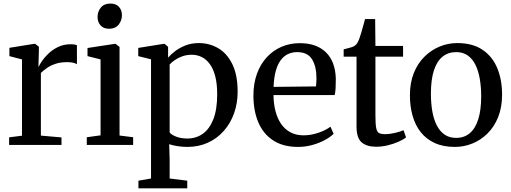

<svg xmlns="http://www.w3.org/2000/svg" viewBox="-20 -794 2802 1052"><path d="M30 0V-41.5L100.5 -50.5V-468.5L31.5 -486.5V-532L165 -553.5H173L193 -538V-515L190.5 -427.5L192.5 -429.5Q197 -440 210.2 -459.8Q223.5 -479.5 245.8 -500.8Q268 -522 298.5 -536.8Q329 -551.5 367 -551.5Q380.5 -551.5 388.5 -550Q396.5 -548.5 401.5 -546.5V-442Q396 -446.5 382.2 -450Q368.5 -453.5 347.5 -453.5Q311 -453.5 283.8 -444.2Q256.5 -435 237.2 -421.5Q218 -408 204 -394.5V-51L317 -41V0Z M455.5 0V-42L531 -52.5V-468.5L459.5 -486.5V-531L607 -553.5H613.5L635 -537V-51.5L709.5 -42V0ZM577 -636.5Q547 -636.5 530.8 -655Q514.5 -673.5 514.5 -701Q514.5 -730.5 532.5 -752.5Q550.5 -774.5 584.5 -774.5H585.5Q615.5 -774.5 631.8 -756.5Q648 -738.5 648 -711Q648 -681.5 630 -659Q612 -636.5 578 -636.5Z M738.5 238V196L807.5 184V-469L737.5 -486.5V-531.5L875 -553.5H882L901 -537.5V-478Q915 -495 939.2 -513.5Q963.5 -532 996.2 -545Q1029 -558 1069.5 -558Q1127.5 -558 1175.8 -529.8Q1224 -501.5 1253 -442.5Q1282 -383.5 1282 -291.5Q1282 -228 1262.5 -173.2Q1243 -118.5 1206.5 -77Q1170 -35.5 1119.2 -12.2Q1068.5 11 1005.5 11Q979 11 951.2 6.5Q923.5 2 907 -4L909.5 79.5V184L1006 196V238ZM1006.5 -35Q1054 -35 1090.8 -60.8Q1127.5 -86.5 1148.8 -140.2Q1170 -194 1170 -278Q1170 -335.5 1159.2 -376.5Q1148.5 -417.5 1129.2 -443.5Q1110 -469.5 1084.8 -481.8Q1059.5 -494 1030.5 -494Q1002 -494 978.2 -485.2Q954.5 -476.5 937 -464.2Q919.5 -452 909.5 -440.5V-68.5Q917.5 -56.5 944 -45.8Q970.5 -35 1006.5 -35Z M1613 11Q1531.5 11 1477 -24.5Q1422.5 -60 1395.5 -123.5Q1368.5 -187 1368.5 -270.5Q1368.5 -336.5 1387.8 -389.5Q1407 -442.5 1441.5 -480Q1476 -517.5 1522.2 -537.5Q1568.5 -557.5 1622.5 -557.5Q1714.5 -557.5 1766 -507.2Q1817.5 -457 1820 -362Q1820 -332 1818.8 -310.2Q1817.5 -288.5 1813.5 -273H1478.5Q1479 -225 1489.5 -184.8Q1500 -144.5 1520.5 -114.8Q1541 -85 1571.8 -68.8Q1602.5 -52.5 1643.5 -52.5Q1684.5 -52.5 1726 -67Q1767.5 -81.5 1790.5 -100L1808 -61Q1790 -43 1759.5 -26.5Q1729 -10 1691 0.5Q1653 11 1613 11ZM1479 -318 1711.5 -320.5Q1712.5 -330.5 1713.2 -342.8Q1714 -355 1714 -365Q1714 -429.5 1689.8 -469Q1665.5 -508.5 1608 -508.5Q1580.5 -508.5 1557.5 -497.5Q1534.5 -486.5 1517.5 -463.5Q1500.5 -440.5 1490.8 -404.5Q1481 -368.5 1479 -318Z M2040.5 10Q1989.5 10 1961.5 -14Q1933.5 -38 1933.5 -101V-483.5H1863V-523.5Q1872 -526 1883.8 -529Q1895.5 -532 1906 -535.2Q1916.5 -538.5 1921.5 -542Q1928 -546.5 1932.5 -551.5Q1937 -556.5 1940.8 -563.8Q1944.5 -571 1948 -580Q1952.5 -592 1958.8 -613Q1965 -634 1970.8 -655.2Q1976.5 -676.5 1980 -689.5H2035.5L2037 -542.5H2188.5V-483.5H2037V-162.5Q2037 -115 2041.2 -93Q2045.5 -71 2057 -65Q2068.5 -59 2091 -59Q2116 -59 2145.8 -66.2Q2175.5 -73.5 2191 -80.5L2205 -41Q2190.5 -29.5 2164.2 -17.8Q2138 -6 2105.8 2Q2073.5 10 2040.5 10Z M2226 -271.5Q2226 -341 2247.5 -394.2Q2269 -447.5 2306.2 -484Q2343.5 -520.5 2389.5 -539.2Q2435.5 -558 2485 -558Q2570.5 -558 2625 -520.5Q2679.5 -483 2705.2 -419.2Q2731 -355.5 2731 -275.5Q2731 -206 2709.5 -152.5Q2688 -99 2651 -62.5Q2614 -26 2567.8 -7.5Q2521.5 11 2472.5 11Q2408.5 11 2361.8 -10.5Q2315 -32 2285 -70.2Q2255 -108.5 2240.5 -160Q2226 -211.5 2226 -271.5ZM2479.5 -38.5Q2523 -38.5 2553.5 -63.8Q2584 -89 2600.2 -139.8Q2616.5 -190.5 2616.5 -266.5Q2616.5 -317 2609 -361Q2601.5 -405 2585.5 -438Q2569.5 -471 2543.2 -489.8Q2517 -508.5 2479.5 -508.5Q2435.5 -508.5 2404.5 -483.2Q2373.5 -458 2357.2 -407.5Q2341 -357 2341 -280Q2341 -229.5 2348.5 -185.5Q2356 -141.5 2372.5 -108.5Q2389 -75.5 2415.2 -57Q2441.5 -38.5 2479.5 -38.5Z"/></svg>

Font: Merriweather 48pt
Style: Regular
Weight: 400
Version: Version 2.100